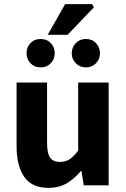

<svg xmlns="http://www.w3.org/2000/svg" viewBox="-20 -894 608 926"><path d="M214 12Q133 12 96.5 -41.5Q60 -95 60 -188V-496H207V-207Q207 -153 222 -133Q237 -113 269 -113Q296 -113 316 -126Q336 -139 357 -168V-496H504V0H384L373 -69H370Q339 -32 302 -10Q265 12 214 12ZM176 -569Q146 -569 127 -589Q108 -609 108 -637Q108 -666 127 -686Q146 -706 176 -706Q206 -706 225 -686Q244 -666 244 -637Q244 -609 225 -589Q206 -569 176 -569ZM394 -569Q365 -569 345.5 -589Q326 -609 326 -637Q326 -666 345.5 -686Q365 -706 394 -706Q424 -706 443 -686Q462 -666 462 -637Q462 -609 443 -589Q424 -569 394 -569ZM210 -726 294 -874H424L433 -859L306 -726Z"/></svg>

Font: Source Sans 3 ExtraLight
Style: Bold
Weight: 700
Version: Version 3.052;hotconv 1.1.0;makeotfexe 2.6.0